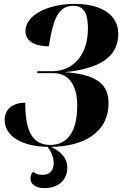

<svg xmlns="http://www.w3.org/2000/svg" viewBox="-20 -744 644 987"><path d="M209 223C285 223 326 178 326 116C326 75 299 36 242 11C409 9 538 -61 538 -215C538 -321 460 -363 312 -373C494 -391 588 -452 588 -570C588 -669 499 -724 364 -724C222 -724 111 -664 111 -585C111 -528 164 -506 231 -506C255 -658 284 -714 357 -714C417 -714 432 -666 432 -597C432 -454 349 -378 249 -378H172L171 -368H253C342 -368 377 -295 377 -202C377 -39 305 1 239 1C153 1 109 -59 110 -216C42 -216 4 -180 4 -128C4 -50 81 8 225 11C247 42 256 67 256 94C256 131 237 155 198 155C175 155 158 147 151 139C140 148 137 159 137 176C137 203 164 223 209 223Z"/></svg>

Font: Noto Serif Display SemiCondensed ExtraBold
Style: Italic
Weight: 800
Width: 4
Italic angle: -12°
Designer: Monotype Design Team
Foundry: Monotype Imaging Inc.
Version: Version 2.009